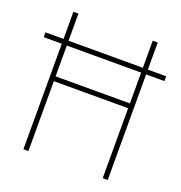

<svg xmlns="http://www.w3.org/2000/svg" viewBox="-129 -825 885 937"><g transform="rotate(20 313.5 -357.0)"><path d="M94 0H120V-363H506V0H532V-548H627V-573H532V-714H506V-573H120V-714H94V-573H0V-548H94ZM120 -388V-548H506V-388Z"/></g></svg>

Font: Noto Sans Sinhala UI SemiCondensed Thin
Style: Regular
Weight: 100
Width: 4
Designer: Jelle Bosma - Monotype Design Team
Foundry: Monotype Imaging Inc.
Version: Version 2.006